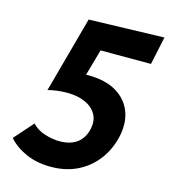

<svg xmlns="http://www.w3.org/2000/svg" viewBox="-103 -746 745 841"><g transform="rotate(15 269.5 -325.0)"><path d="M104 -309 198 -653 539 -663 512 -536H203L300 -595L237 -372ZM87 -152Q110 -127 145.5 -116Q181 -105 211 -105Q262 -105 292 -128Q322 -151 331 -194Q339 -233 322.5 -261Q306 -289 271.5 -304Q237 -319 190 -319Q169 -319 145 -316Q121 -313 103 -308L154 -409Q173 -413 203 -415Q233 -417 257 -417Q338 -417 388 -387Q438 -357 457 -305.5Q476 -254 460 -187Q445 -127 409.5 -82Q374 -37 322 -12Q270 13 204 13Q141 13 92 -8.5Q43 -30 11 -66Z"/></g></svg>

Font: Ysabeau Infant ExtraBold
Style: Italic
Weight: 800
Italic angle: -12°
Designer: Christian Thalmann (Catharsis Fonts)
Version: Version 2.001;gftools[0.9.30]; featfreeze: ss01,ss02,lnum